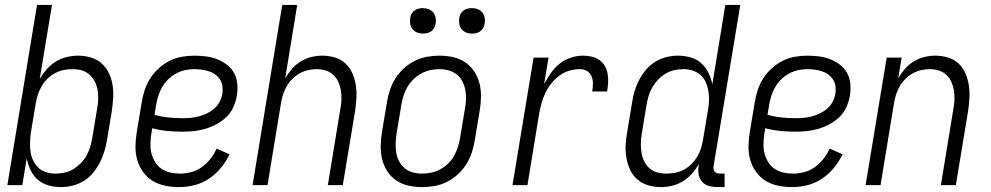

<svg xmlns="http://www.w3.org/2000/svg" viewBox="-20 -755 4040 783"><path d="M229 8Q202 8 177.5 1Q153 -6 134 -22.5Q115 -39 104.5 -61.5Q94 -84 89 -109L71 0H10L131 -735H192L142 -433Q155 -455 171.5 -473.5Q188 -492 208.5 -504.5Q229 -517 252.5 -522.5Q276 -528 298 -528Q325 -528 350.5 -520.5Q376 -513 394.5 -496.5Q413 -480 424 -457Q435 -434 439 -408.5Q443 -383 441.5 -356Q440 -329 436 -302L416 -182Q412 -159 405 -136Q398 -113 386.5 -91Q375 -69 359 -49.5Q343 -30 321.5 -17Q300 -4 276 2Q252 8 229 8ZM206 -47Q224 -47 243 -51Q262 -55 278.5 -65Q295 -75 309 -89Q323 -103 332.5 -120Q342 -137 347.5 -155Q353 -173 356 -191L376 -311Q380 -331 380.5 -350Q381 -369 378 -387.5Q375 -406 366.5 -422.5Q358 -439 344.5 -451Q331 -463 313 -468Q295 -473 275 -473Q258 -473 240 -469.5Q222 -466 205 -457Q188 -448 174 -434.5Q160 -421 150.5 -404.5Q141 -388 135 -370.5Q129 -353 126 -335L106 -215Q103 -195 102.5 -175.5Q102 -156 104.5 -137Q107 -118 115 -101Q123 -84 136 -71.5Q149 -59 167.5 -53Q186 -47 206 -47Z M709 8Q680 8 652 2Q624 -4 601.5 -18Q579 -32 563 -54.5Q547 -77 539.5 -103.5Q532 -130 532.5 -159Q533 -188 538 -218L558 -338Q562 -363 570 -387.5Q578 -412 592.5 -435Q607 -458 627.5 -476.5Q648 -495 672 -507Q696 -519 721.5 -523.5Q747 -528 772 -528Q796 -528 820 -525Q844 -522 865.5 -513.5Q887 -505 905.5 -491Q924 -477 934.5 -457.5Q945 -438 947.5 -414Q950 -390 946 -365Q942 -342 932 -319Q922 -296 904 -278.5Q886 -261 864 -249Q842 -237 818.5 -230Q795 -223 771.5 -220.5Q748 -218 725 -218Q693 -218 662 -221Q631 -224 601 -232L597 -209Q594 -188 593.5 -167.5Q593 -147 598 -128.5Q603 -110 613 -93.5Q623 -77 639 -66.5Q655 -56 674 -51.5Q693 -47 714 -47Q736 -47 759.5 -53Q783 -59 803 -73.5Q823 -88 838.5 -107.5Q854 -127 863 -149L916 -126Q902 -96 880.5 -70Q859 -44 831 -25.5Q803 -7 771.5 0.5Q740 8 709 8ZM725 -273Q741 -273 757.5 -274.5Q774 -276 791 -280.5Q808 -285 824.5 -293Q841 -301 854.5 -313Q868 -325 876 -341Q884 -357 887 -374Q889 -389 887 -404Q885 -419 877 -431Q869 -443 857.5 -451.5Q846 -460 831.5 -464.5Q817 -469 802 -471Q787 -473 772 -473Q754 -473 735 -469Q716 -465 698.5 -455.5Q681 -446 666.5 -432Q652 -418 642 -401Q632 -384 626 -365.5Q620 -347 617 -329L610 -287Q638 -279 666.5 -276Q695 -273 725 -273Z M1010 0 1131 -735H1192L1143 -435Q1154 -455 1170 -473.5Q1186 -492 1206.5 -504.5Q1227 -517 1249.5 -522.5Q1272 -528 1294 -528Q1321 -528 1346 -520.5Q1371 -513 1389 -496Q1407 -479 1417 -456Q1427 -433 1431 -407.5Q1435 -382 1433.5 -355.5Q1432 -329 1428 -302L1378 0H1317L1368 -311Q1372 -331 1372.5 -350Q1373 -369 1370 -387Q1367 -405 1359.5 -421.5Q1352 -438 1339 -450Q1326 -462 1308.5 -467.5Q1291 -473 1271 -473Q1254 -473 1236.5 -469Q1219 -465 1202.5 -456Q1186 -447 1172.5 -433.5Q1159 -420 1149.5 -403.5Q1140 -387 1134.5 -370Q1129 -353 1126 -335L1071 0Z M1701 8Q1673 8 1645.5 2Q1618 -4 1596 -19Q1574 -34 1559.5 -56.5Q1545 -79 1538.5 -105.5Q1532 -132 1532.5 -160.5Q1533 -189 1538 -218L1558 -338Q1562 -363 1570 -387.5Q1578 -412 1592.5 -435Q1607 -458 1627.5 -476.5Q1648 -495 1672 -507Q1696 -519 1721.5 -523.5Q1747 -528 1772 -528Q1800 -528 1827.5 -522Q1855 -516 1877 -501Q1899 -486 1914 -463.5Q1929 -441 1935.5 -414.5Q1942 -388 1941.5 -359.5Q1941 -331 1936 -302L1916 -182Q1912 -157 1904 -132.5Q1896 -108 1881.5 -85Q1867 -62 1846.5 -43.5Q1826 -25 1802 -13Q1778 -1 1752 3.5Q1726 8 1701 8ZM1701 -47Q1720 -47 1739 -51Q1758 -55 1775.5 -64.5Q1793 -74 1807.5 -88Q1822 -102 1831.5 -119Q1841 -136 1847 -154.5Q1853 -173 1856 -191L1876 -311Q1880 -331 1880.5 -350.5Q1881 -370 1877.5 -388.5Q1874 -407 1865.5 -423.5Q1857 -440 1842.5 -451.5Q1828 -463 1809.5 -468Q1791 -473 1772 -473Q1753 -473 1734.5 -469Q1716 -465 1698.5 -455.5Q1681 -446 1666.5 -432Q1652 -418 1642 -401Q1632 -384 1626 -365.5Q1620 -347 1617 -329L1597 -209Q1594 -189 1593.5 -169.5Q1593 -150 1596 -131.5Q1599 -113 1608 -96.5Q1617 -80 1631 -68.5Q1645 -57 1663.5 -52Q1682 -47 1701 -47ZM1905 -618Q1892 -618 1881 -622.5Q1870 -627 1862.5 -636Q1855 -645 1853 -657.5Q1851 -670 1853 -683Q1854 -691 1859 -699.5Q1864 -708 1871.5 -713Q1879 -718 1887.5 -720Q1896 -722 1904 -722Q1917 -722 1928.5 -717.5Q1940 -713 1947 -704Q1954 -695 1956.5 -682.5Q1959 -670 1956 -657Q1955 -649 1950 -640.5Q1945 -632 1938 -627Q1931 -622 1922 -620Q1913 -618 1905 -618ZM1705 -618Q1692 -618 1681 -622.5Q1670 -627 1662.5 -636Q1655 -645 1653 -657.5Q1651 -670 1653 -683Q1654 -691 1659 -699.5Q1664 -708 1671.5 -713Q1679 -718 1687.5 -720Q1696 -722 1704 -722Q1717 -722 1728.5 -717.5Q1740 -713 1747 -704Q1754 -695 1756.5 -682.5Q1759 -670 1756 -657Q1755 -649 1750 -640.5Q1745 -632 1738 -627Q1731 -622 1722 -620Q1713 -618 1705 -618Z M2070 0 2156 -520H2217L2199 -412Q2211 -435 2226.5 -457Q2242 -479 2262.5 -495.5Q2283 -512 2308 -520Q2333 -528 2357 -528Q2376 -528 2393 -524Q2410 -520 2424 -510.5Q2438 -501 2446.5 -486Q2455 -471 2458 -454Q2461 -437 2460 -419Q2459 -401 2456 -382H2395Q2398 -398 2398 -414Q2398 -430 2392.5 -443.5Q2387 -457 2374.5 -465Q2362 -473 2346 -473Q2325 -473 2303 -467Q2281 -461 2262.5 -447.5Q2244 -434 2229 -415.5Q2214 -397 2204.5 -377Q2195 -357 2189 -336Q2183 -315 2179 -293L2131 0Z M2675 8Q2648 8 2623 0.5Q2598 -7 2579 -23.5Q2560 -40 2549.5 -63Q2539 -86 2534.5 -111.5Q2530 -137 2531.5 -164Q2533 -191 2538 -218L2558 -338Q2561 -361 2568 -384Q2575 -407 2586.5 -429Q2598 -451 2614.5 -470.5Q2631 -490 2652 -503Q2673 -516 2697 -522Q2721 -528 2744 -528Q2771 -528 2796 -521Q2821 -514 2839.5 -497.5Q2858 -481 2869 -458.5Q2880 -436 2885 -411L2938 -735H2999L2890 -77Q2889 -71 2890 -65Q2891 -59 2894.5 -55Q2898 -51 2903.5 -49Q2909 -47 2915 -47H2935V8H2906Q2888 8 2871.5 3.5Q2855 -1 2844 -13Q2833 -25 2829.5 -42Q2826 -59 2829 -77L2831 -87Q2818 -65 2801.5 -46.5Q2785 -28 2764.5 -15.5Q2744 -3 2720.5 2.5Q2697 8 2675 8ZM2698 -47Q2715 -47 2733.5 -50.5Q2752 -54 2769 -63Q2786 -72 2799.5 -85.5Q2813 -99 2823 -115.5Q2833 -132 2838.5 -149.5Q2844 -167 2847 -185L2867 -305Q2871 -325 2871.5 -344.5Q2872 -364 2869 -383Q2866 -402 2858.5 -419Q2851 -436 2837.5 -448.5Q2824 -461 2805.5 -467Q2787 -473 2767 -473Q2749 -473 2730.5 -469Q2712 -465 2695 -455Q2678 -445 2664.5 -431Q2651 -417 2641 -400Q2631 -383 2625.5 -365Q2620 -347 2617 -329L2597 -209Q2594 -189 2593.5 -170Q2593 -151 2596 -132.5Q2599 -114 2607 -97.5Q2615 -81 2628.5 -69Q2642 -57 2660 -52Q2678 -47 2698 -47Z M3209 8Q3180 8 3152 2Q3124 -4 3101.5 -18Q3079 -32 3063 -54.5Q3047 -77 3039.5 -103.5Q3032 -130 3032.5 -159Q3033 -188 3038 -218L3058 -338Q3062 -363 3070 -387.5Q3078 -412 3092.5 -435Q3107 -458 3127.5 -476.5Q3148 -495 3172 -507Q3196 -519 3221.5 -523.5Q3247 -528 3272 -528Q3296 -528 3320 -525Q3344 -522 3365.5 -513.5Q3387 -505 3405.5 -491Q3424 -477 3434.5 -457.5Q3445 -438 3447.5 -414Q3450 -390 3446 -365Q3442 -342 3432 -319Q3422 -296 3404 -278.5Q3386 -261 3364 -249Q3342 -237 3318.5 -230Q3295 -223 3271.5 -220.5Q3248 -218 3225 -218Q3193 -218 3162 -221Q3131 -224 3101 -232L3097 -209Q3094 -188 3093.5 -167.5Q3093 -147 3098 -128.5Q3103 -110 3113 -93.5Q3123 -77 3139 -66.5Q3155 -56 3174 -51.5Q3193 -47 3214 -47Q3236 -47 3259.5 -53Q3283 -59 3303 -73.5Q3323 -88 3338.5 -107.5Q3354 -127 3363 -149L3416 -126Q3402 -96 3380.5 -70Q3359 -44 3331 -25.5Q3303 -7 3271.5 0.5Q3240 8 3209 8ZM3225 -273Q3241 -273 3257.5 -274.5Q3274 -276 3291 -280.5Q3308 -285 3324.5 -293Q3341 -301 3354.5 -313Q3368 -325 3376 -341Q3384 -357 3387 -374Q3389 -389 3387 -404Q3385 -419 3377 -431Q3369 -443 3357.5 -451.5Q3346 -460 3331.5 -464.5Q3317 -469 3302 -471Q3287 -473 3272 -473Q3254 -473 3235 -469Q3216 -465 3198.5 -455.5Q3181 -446 3166.5 -432Q3152 -418 3142 -401Q3132 -384 3126 -365.5Q3120 -347 3117 -329L3110 -287Q3138 -279 3166.5 -276Q3195 -273 3225 -273Z M3510 0 3596 -520H3657L3643 -435Q3654 -455 3670 -473.5Q3686 -492 3706.5 -504.5Q3727 -517 3749.5 -522.5Q3772 -528 3794 -528Q3821 -528 3846 -520.5Q3871 -513 3889 -496Q3907 -479 3917 -456Q3927 -433 3931 -407.5Q3935 -382 3933.5 -355.5Q3932 -329 3928 -302L3878 0H3817L3868 -311Q3872 -331 3872.5 -350Q3873 -369 3870 -387Q3867 -405 3859.5 -421.5Q3852 -438 3839 -450Q3826 -462 3808.5 -467.5Q3791 -473 3771 -473Q3754 -473 3736.5 -469Q3719 -465 3702.5 -456Q3686 -447 3672.5 -433.5Q3659 -420 3649.5 -403.5Q3640 -387 3634.5 -370Q3629 -353 3626 -335L3571 0Z"/></svg>

Font: Iosevka Term Curly Light
Style: Italic
Weight: 300
Italic angle: -9°
Designer: Belleve Invis
Foundry: Belleve Invis
Version: Version 32.3.0